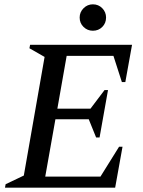

<svg xmlns="http://www.w3.org/2000/svg" viewBox="-20 -867 662 887"><path d="M3 0 6 -16 90 -56 186 -604 116 -644 119 -660H590L559 -488H543L504 -609H288L245 -365H398L463 -451H479L440 -232H424L390 -316H236L189 -51H444L530 -189H546L512 0ZM409 -725Q384 -725 366 -742.5Q348 -760 348 -786Q348 -811 366 -829Q384 -847 409 -847Q435 -847 452.5 -829Q470 -811 470 -786Q470 -760 452.5 -742.5Q435 -725 409 -725Z"/></svg>

Font: Spectral Medium
Style: Italic
Weight: 500
Italic angle: -10°
Designer: Jean-Baptiste Levee
Foundry: Production Type
Version: Version 2.001